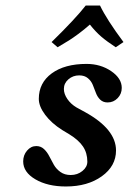

<svg xmlns="http://www.w3.org/2000/svg" viewBox="-20 -673 472 703"><path d="M64.9 -82Q64.9 -105 79.1 -121.6Q93.3 -138.2 112.8 -138.2Q129.4 -138.2 141.1 -127.2Q152.8 -116.2 160.6 -100.6Q168.5 -85 177.2 -69.6Q186 -54.2 201.4 -43.2Q216.8 -32.2 238.8 -32.2Q263.7 -32.2 281.7 -46.9Q299.8 -61.5 299.8 -81.1Q299.8 -112.8 283.9 -136.5Q268.1 -160.2 233.9 -181.2L208 -196.8Q168.5 -221.7 145.3 -252.7Q122.1 -283.7 122.1 -311Q122.1 -369.6 169.4 -404.3Q216.8 -439 296.9 -439Q348.1 -439 387 -412.6Q425.8 -386.2 425.8 -351.1Q425.8 -329.1 410.6 -313.5Q395.5 -297.9 374 -297.9Q357.4 -297.9 346.9 -308.1Q336.4 -318.4 331.1 -333Q325.7 -347.7 319.8 -362.1Q314 -376.5 301.8 -386.7Q289.6 -397 270 -397Q247.1 -397 230.5 -382.6Q213.9 -368.2 213.9 -347.2Q213.9 -329.1 226.6 -310.5Q239.3 -292 259.8 -279.8L292 -262.2Q404.8 -199.7 404.8 -122.1Q404.8 -64.9 352.8 -27.6Q300.8 9.8 221.2 9.8Q154.3 9.8 109.6 -16.4Q64.9 -42.5 64.9 -82ZM346.2 -652.8Q370.6 -601.6 432.1 -519L403.8 -500Q371.6 -521 350.8 -538.8Q330.1 -556.6 309.1 -583Q288.1 -564.5 267.6 -549.3Q247.1 -534.2 232.7 -525.1Q218.3 -516.1 190.9 -500L168.9 -519Q256.3 -604.5 293.9 -652.8Z"/></svg>

Font: Common Serif
Style: Bold Italic
Weight: 700
Italic angle: -12°
Designer: Philipp H. Poll, Khaled Hosny
Foundry: Stefan Peev, Context Ltd.
Version: Version 1.026